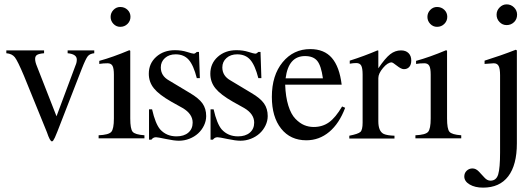

<svg xmlns="http://www.w3.org/2000/svg" viewBox="-20 -636 2404 880"><path d="M412 -405V-392Q392 -390 382.5 -378.5Q373 -367 355 -321L243 -33Q236 -15 231.5 -5.5Q227 4 224 8Q221 12 218 12Q209 12 195 -30L90 -288Q61 -357 48 -373.5Q35 -390 9 -392V-405H182V-392Q159 -390 150 -384.5Q141 -379 141 -366Q141 -352 149 -333L239 -103L326 -336Q332 -349 332 -363Q332 -388 290 -392V-405Z M473 -346Q453 -346 435 -343V-357Q497 -374 573 -406L577 -403V-93Q577 -45 588 -32Q599 -19 642 -16V-2H432V-16Q478 -18 490 -31.5Q502 -45 502 -93V-294Q502 -323 495.5 -334.5Q489 -346 473 -346ZM531 -604Q551 -604 564.5 -591Q578 -578 578 -559Q578 -540 564.5 -526.5Q551 -513 531 -513Q513 -513 500 -526.5Q487 -540 487 -558.5Q487 -577 500 -590.5Q513 -604 531 -604Z M868 -390Q871 -390 873 -391Q875 -392 878 -394.5Q881 -397 882 -398H892L896 -278H882Q867 -337 845 -362Q823 -387 785 -387Q755 -387 736 -370Q717 -353 717 -327Q717 -288 755 -267L850 -210Q891 -186 908 -162Q925 -138 925 -104Q925 -82 915 -61Q905 -40 888 -24.5Q871 -9 848 0Q825 9 800 9Q778 9 740.5 1Q703 -7 695 -7Q682 -7 674 4H663V-135H677Q692 -69 714 -43Q743 -11 789 -11Q823 -11 843 -28Q863 -45 863 -74Q863 -114 817 -141L765 -170Q709 -202 685.5 -231Q662 -260 662 -298Q662 -345 696 -375.5Q730 -406 782 -406Q812 -406 837 -398Q862 -390 868 -390Z M1150 -390Q1153 -390 1155 -391Q1157 -392 1160 -394.5Q1163 -397 1164 -398H1174L1178 -278H1164Q1149 -337 1127 -362Q1105 -387 1067 -387Q1037 -387 1018 -370Q999 -353 999 -327Q999 -288 1037 -267L1132 -210Q1173 -186 1190 -162Q1207 -138 1207 -104Q1207 -82 1197 -61Q1187 -40 1170 -24.5Q1153 -9 1130 0Q1107 9 1082 9Q1060 9 1022.5 1Q985 -7 977 -7Q964 -7 956 4H945V-135H959Q974 -69 996 -43Q1025 -11 1071 -11Q1105 -11 1125 -28Q1145 -45 1145 -74Q1145 -114 1099 -141L1047 -170Q991 -202 967.5 -231Q944 -260 944 -298Q944 -345 978 -375.5Q1012 -406 1064 -406Q1094 -406 1119 -398Q1144 -390 1150 -390Z M1287 -248Q1289 -192 1301.5 -152Q1314 -112 1334 -91.5Q1354 -71 1374.5 -62.5Q1395 -54 1418 -54Q1458 -54 1488 -75.5Q1518 -97 1548 -148L1562 -142Q1535 -70 1489 -31.5Q1443 7 1384 7Q1311 7 1268.5 -46.5Q1226 -100 1226 -192Q1226 -291 1275.5 -351Q1325 -411 1402 -411Q1466 -411 1501 -370.5Q1536 -330 1546 -248ZM1289 -277H1460Q1452 -335 1434 -357Q1416 -379 1378 -379Q1302 -379 1289 -277Z M1831 -319Q1819 -319 1799.5 -334.5Q1780 -350 1775 -350Q1757 -350 1735.5 -324.5Q1714 -299 1714 -278V-80Q1714 -34 1739 -22Q1755 -15 1788 -14V-1H1581V-14Q1622 -22 1632 -31.5Q1642 -41 1642 -74V-294Q1642 -324 1635.5 -335.5Q1629 -347 1613 -347Q1599 -347 1583 -344V-358Q1652 -380 1710 -405L1714 -404V-323Q1746 -370 1768.5 -387.5Q1791 -405 1818 -405Q1840 -405 1852.5 -392.5Q1865 -380 1865 -359Q1865 -340 1856 -329.5Q1847 -319 1831 -319Z M1925 -346Q1905 -346 1887 -343V-357Q1949 -374 2025 -406L2029 -403V-93Q2029 -45 2040 -32Q2051 -19 2094 -16V-2H1884V-16Q1930 -18 1942 -31.5Q1954 -45 1954 -93V-294Q1954 -323 1947.5 -334.5Q1941 -346 1925 -346ZM1983 -604Q2003 -604 2016.5 -591Q2030 -578 2030 -559Q2030 -540 2016.5 -526.5Q2003 -513 1983 -513Q1965 -513 1952 -526.5Q1939 -540 1939 -558.5Q1939 -577 1952 -590.5Q1965 -604 1983 -604Z M2243 -346Q2243 -346 2201 -343V-358Q2275 -381 2344 -408L2349 -405V21Q2349 120 2309.5 172Q2270 224 2194 224Q2157 224 2132.5 209.5Q2108 195 2108 173Q2108 157 2119 146.5Q2130 136 2145.5 136Q2161 136 2174.5 150Q2188 164 2200.5 178Q2213 192 2228 192Q2255 192 2263.5 163Q2272 134 2272 63V-291Q2272 -321 2265.5 -333.5Q2259 -346 2243 -346ZM2302 -616Q2322 -616 2336 -602Q2350 -588 2350 -569Q2350 -548 2336 -534.5Q2322 -521 2302 -521Q2283 -521 2269.5 -535Q2256 -549 2256 -568.5Q2256 -588 2270 -602Q2284 -616 2302 -616Z"/></svg>

Font: Pomorsky Unicode
Style: Medium
Weight: 500
Version: 1.1